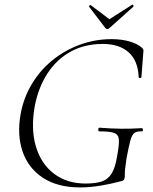

<svg xmlns="http://www.w3.org/2000/svg" viewBox="-20 -807 670 839"><path d="M330 12Q231 12 167 -30.5Q103 -73 78.5 -145.5Q54 -218 70 -308Q83 -380 119.5 -440.5Q156 -501 210 -544.5Q264 -588 330 -612Q396 -636 468 -636Q509 -636 544 -626.5Q579 -617 601 -598Q607 -591 607 -587Q607 -583 606 -575L598 -470Q597 -466 591.5 -466Q586 -466 586 -470Q583 -542 542 -578.5Q501 -615 429 -615Q350 -615 289 -581.5Q228 -548 188 -487Q148 -426 132 -344Q114 -243 137 -166.5Q160 -90 216.5 -47.5Q273 -5 354 -5Q397 -5 424.5 -14Q452 -23 468 -49Q484 -75 492 -126Q501 -174 499.5 -196.5Q498 -219 479 -226Q460 -233 414 -233Q409 -233 409.5 -241Q410 -249 414 -249Q466 -245 509 -244.5Q552 -244 600 -247Q604 -247 604.5 -240Q605 -233 600 -233Q579 -234 568 -226.5Q557 -219 550 -194Q543 -169 533 -116Q528 -83 526.5 -67Q525 -51 525.5 -43.5Q526 -36 524 -28Q523 -22 520.5 -20Q518 -18 512 -16Q468 -4 420.5 4Q373 12 330 12ZM440 -685 369 -778Q368 -780 371.5 -783Q375 -786 376 -785L458 -723L557 -786Q560 -788 562.5 -784Q565 -780 563 -778L459 -685Q449 -675 440 -685Z"/></svg>

Font: Cormorant Garamond Light
Style: Italic
Weight: 300
Italic angle: -10°
Designer: Christian Thalmann (Catharsis Fonts)
Foundry: Catharsis Fonts
Version: Version 4.001